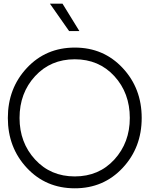

<svg xmlns="http://www.w3.org/2000/svg" viewBox="-20 -1020 836 1050"><path d="M252.9 -1000H321.8L414.1 -850.1H357.9ZM389.2 9.8Q231 9.8 127 -101.6Q22.9 -212.9 22.9 -375Q22.9 -537.1 127 -648.4Q231 -759.8 389.2 -759.8Q546.4 -759.8 650.6 -648.4Q754.9 -537.1 754.9 -375Q754.9 -212.9 650.6 -101.6Q546.4 9.8 389.2 9.8ZM689.9 -375Q689.9 -511.2 605.5 -603.5Q521 -695.8 388.9 -695.8Q256.8 -695.8 171.9 -603.5Q86.9 -511.2 86.9 -375Q86.9 -240.2 171.9 -147.7Q256.8 -55.2 388.9 -55.2Q521 -55.2 605.5 -147.7Q689.9 -240.2 689.9 -375Z"/></svg>

Font: Oakes Grotesk
Style: Light
Weight: 300
Designer: Samuel Oakes
Foundry: Samuel Oakes
Version: Version 1.0 | wf-rip DC20170320